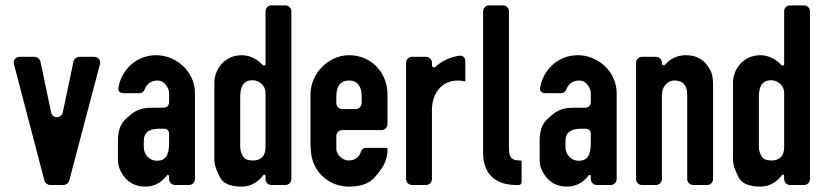

<svg xmlns="http://www.w3.org/2000/svg" viewBox="-20 -687 3064 713"><path d="M166 0H216C225 0 235 -8 237 -16L351 -448C355 -463 345 -476 329 -476H275C265 -476 255 -468 253 -459L213 -269C208 -246 174 -246 170 -269L130 -459C128 -468 118 -476 108 -476H53C38 -476 28 -463 32 -448L145 -16C147 -8 157 0 166 0Z M608 -32V-22C608 -10 618 0 630 0H682C694 0 704 -10 704 -22V-341C704 -422 634 -482 560 -482C483 -482 430 -424 420 -362C417 -348 426 -341 440 -341H501C506 -341 514 -348 516 -352C522 -371 538 -388 564 -388C577 -388 587 -383 594 -374C609 -355 608 -348 608 -328V-308C608 -296 599 -287 588 -287H544C494 -287 474 -271 444 -242C426 -225 418 -198 418 -163V-109C418 -90 417 -71 429 -50C448 -13 478 6 520 6C558 6 584 -14 600 -36C603 -39 608 -37 608 -32ZM572 -209H590C600 -209 608 -201 608 -191V-163C608 -129 606 -90 563 -90C536 -90 514 -112 514 -140V-164C514 -195 534 -209 572 -209Z M878 -482C814 -482 776 -430 776 -379V-122C776 -84 773 -78 796 -30C807 -6 835 6 878 6C915 6 942 -15 958 -37C960 -40 966 -38 966 -34V-22C966 -10 975 0 988 0H1040C1052 0 1062 -10 1062 -22V-645C1062 -657 1052 -667 1040 -667H988C975 -667 966 -657 966 -645V-448C966 -443 958 -442 955 -446C936 -467 908 -482 878 -482ZM966 -344V-139C966 -114 954 -91 919 -91C900 -91 888 -96 882 -107C871 -127 872 -138 872 -153V-324C872 -355 877 -389 918 -389C941 -389 965 -371 966 -344Z M1133 -336V-155C1133 -141 1134 -126 1136 -112C1148 -40 1208 6 1276 6C1319 6 1350 -5 1370 -27C1390 -49 1403 -68 1409 -83C1415 -98 1419 -112 1419 -127V-133C1419 -136 1417 -138 1414 -138H1336C1331 -138 1323 -131 1321 -126C1316 -107 1301 -91 1274 -91C1254 -91 1229 -112 1229 -133V-182C1229 -194 1239 -204 1251 -204H1397C1409 -204 1419 -214 1419 -226V-336C1419 -421 1355 -482 1277 -482C1199 -482 1133 -414 1133 -336ZM1276 -388C1310 -388 1323 -363 1323 -329V-304C1323 -292 1313 -282 1301 -282H1251C1239 -282 1229 -292 1229 -304V-329C1229 -362 1240 -388 1276 -388Z M1708 -388V-460C1708 -474 1698 -482 1685 -480C1649 -475 1618 -458 1596 -438C1592 -434 1584 -438 1584 -444V-454C1584 -466 1574 -476 1562 -476H1510C1498 -476 1488 -466 1488 -454V-22C1488 -10 1498 0 1510 0H1562C1574 0 1584 -10 1584 -22V-279C1584 -333 1614 -388 1681 -388C1689 -388 1697 -387 1704 -385C1706 -385 1708 -386 1708 -388Z M1848 -667H1796C1784 -667 1774 -657 1774 -645V-118C1774 -99 1777 -82 1783 -66C1801 -19 1846 0 1896 0H1907C1912 0 1917 -5 1917 -11V-88C1917 -89 1915 -91 1914 -91H1910C1877 -91 1870 -106 1870 -137V-645C1870 -657 1860 -667 1848 -667Z M2174 -32V-22C2174 -10 2184 0 2196 0H2248C2260 0 2270 -10 2270 -22V-341C2270 -422 2200 -482 2126 -482C2049 -482 1996 -424 1986 -362C1983 -348 1992 -341 2006 -341H2067C2072 -341 2080 -348 2082 -352C2088 -371 2104 -388 2130 -388C2143 -388 2153 -383 2160 -374C2175 -355 2174 -348 2174 -328V-308C2174 -296 2165 -287 2154 -287H2110C2060 -287 2040 -271 2010 -242C1992 -225 1984 -198 1984 -163V-109C1984 -90 1983 -71 1995 -50C2014 -13 2044 6 2086 6C2124 6 2150 -14 2166 -36C2169 -39 2174 -37 2174 -32ZM2138 -209H2156C2166 -209 2174 -201 2174 -191V-163C2174 -129 2172 -90 2129 -90C2102 -90 2080 -112 2080 -140V-164C2080 -195 2100 -209 2138 -209Z M2614 -433C2595 -466 2566 -482 2527 -482C2496 -482 2470 -470 2450 -447C2446 -443 2438 -445 2438 -450V-454C2438 -466 2428 -476 2416 -476H2364C2352 -476 2342 -466 2342 -454V-22C2342 -10 2352 0 2364 0H2416C2428 0 2438 -10 2438 -22V-335C2438 -359 2454 -388 2485 -388C2516 -388 2532 -370 2532 -335V-22C2532 -10 2542 0 2554 0H2606C2618 0 2628 -10 2628 -22V-370C2628 -388 2627 -414 2614 -433Z M2804 -482C2740 -482 2702 -430 2702 -379V-122C2702 -84 2699 -78 2722 -30C2733 -6 2761 6 2804 6C2841 6 2868 -15 2884 -37C2886 -40 2892 -38 2892 -34V-22C2892 -10 2901 0 2914 0H2966C2978 0 2988 -10 2988 -22V-645C2988 -657 2978 -667 2966 -667H2914C2901 -667 2892 -657 2892 -645V-448C2892 -443 2884 -442 2881 -446C2862 -467 2834 -482 2804 -482ZM2892 -344V-139C2892 -114 2880 -91 2845 -91C2826 -91 2814 -96 2808 -107C2797 -127 2798 -138 2798 -153V-324C2798 -355 2803 -389 2844 -389C2867 -389 2891 -371 2892 -344Z"/></svg>

Font: DIN Rundschrift
Style: Eng
Weight: 400
Width: 3
Version: Version 1.027